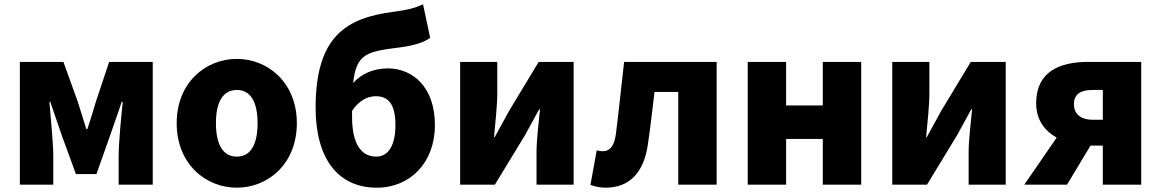

<svg xmlns="http://www.w3.org/2000/svg" viewBox="-20 -856 5381 890"><path d="M72 0H227V-132C227 -194 214 -319 209 -384H213C229 -335 253 -270 269 -221L332 -49H427L488 -221C504 -270 528 -333 544 -384H549C542 -319 530 -194 530 -132V0H688V-569H486L424 -383C411 -337 398 -298 385 -258H380C368 -298 355 -337 341 -383L274 -569H72Z M1078 14C1222 14 1356 -96 1356 -285C1356 -473 1222 -583 1078 -583C933 -583 799 -473 799 -285C799 -96 933 14 1078 14ZM1078 -130C1011 -130 981 -190 981 -285C981 -379 1011 -439 1078 -439C1144 -439 1174 -379 1174 -285C1174 -190 1144 -130 1078 -130Z M1727 14C1882 14 1996 -103 1996 -276C1996 -452 1894 -539 1777 -539C1715 -539 1656 -516 1617 -471C1632 -610 1682 -617 1839 -637C1890 -644 1944 -657 1974 -681L1941 -836C1904 -819 1871 -810 1802 -801C1591 -773 1443 -693 1443 -357C1443 -124 1544 14 1727 14ZM1612 -342C1645 -392 1686 -410 1722 -410C1778 -410 1813 -376 1813 -276C1813 -187 1783 -130 1724 -130C1655 -130 1612 -188 1612 -314Z M2113 0H2274L2414 -230C2432 -262 2460 -315 2479 -349H2483C2476 -279 2467 -204 2467 -148V0H2639V-569H2477L2338 -339C2321 -306 2291 -254 2273 -220H2270C2276 -289 2285 -365 2285 -421V-569H2113Z M2787 14C2900 14 2964 -58 2983 -185C2995 -266 3004 -349 3014 -430H3124V0H3302V-569H2873C2860 -458 2849 -345 2835 -235C2827 -176 2805 -155 2775 -155C2764 -155 2755 -157 2746 -159L2717 1C2739 9 2760 14 2787 14Z M3446 0H3624V-212H3794V0H3972V-569H3794V-367H3624V-569H3446Z M4116 0H4277L4417 -230C4435 -262 4463 -315 4482 -349H4486C4479 -279 4470 -204 4470 -148V0H4642V-569H4480L4341 -339C4324 -306 4294 -254 4276 -220H4273C4279 -289 4288 -365 4288 -421V-569H4116Z M5044 -301C4986 -301 4958 -331 4958 -373C4958 -417 4986 -439 5044 -439H5092V-301ZM4728 0H4926L5035 -181H5092V0H5270V-569H5022C4890 -569 4783 -522 4783 -378C4783 -300 4823 -249 4878 -218Z"/></svg>

Font: Noto Sans CJK HK Black
Style: Regular
Weight: 900
Designer: Ryoko NISHIZUKA 西塚涼子 (kana, bopomofo & ideographs); Paul D. Hunt (Latin, Greek & Cyrillic); Sandoll Communications 산돌커뮤니
Foundry: Adobe
Version: Version 2.004;hotconv 1.0.118;makeotfexe 2.5.65603